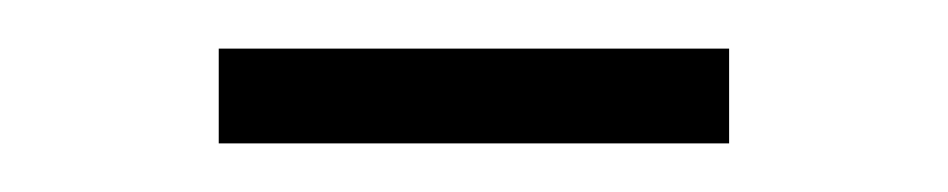

<svg xmlns="http://www.w3.org/2000/svg" viewBox="-20 -700 390 79"><path d="M70 -680H280V-641H70Z"/></svg>

Font: Khand Variable Light
Style: Regular
Weight: 300
Designer: Satya Rajpurohit
Foundry: Indian Type Foundry
Version: Version 3.000